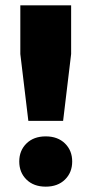

<svg xmlns="http://www.w3.org/2000/svg" viewBox="-20 -688 342 718"><path d="M151 10Q106 10 79 -16.5Q52 -43 52 -84Q52 -125 79 -151.5Q106 -178 151 -178Q196 -178 223 -151.5Q250 -125 250 -84Q250 -43 223 -16.5Q196 10 151 10ZM86 -236 56 -486V-668H246V-486L216 -236Z"/></svg>

Font: Celebes Black
Style: Regular
Weight: 900
Designer: Anugrah Pasau
Foundry: Lafontype
Version: Version 1.000; ttfautohint (v1.8.4)